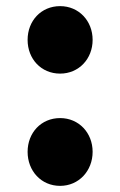

<svg xmlns="http://www.w3.org/2000/svg" viewBox="-20 -592 391 626"><path d="M176 -352C237 -352 282 -400 282 -462C282 -524 237 -572 176 -572C114 -572 70 -524 70 -462C70 -400 114 -352 176 -352ZM176 14C237 14 282 -35 282 -97C282 -159 237 -207 176 -207C114 -207 70 -159 70 -97C70 -35 114 14 176 14Z"/></svg>

Font: Source Han Sans HK Heavy
Style: Regular
Weight: 900
Designer: Ryoko NISHIZUKA 西塚涼子 (kana, bopomofo & ideographs); Paul D. Hunt (Latin, Greek & Cyrillic); Sandoll Communications 산돌커뮤니
Foundry: Adobe
Version: Version 2.000;hotconv 1.0.107;makeotfexe 2.5.65593